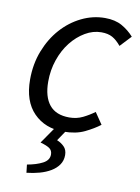

<svg xmlns="http://www.w3.org/2000/svg" viewBox="-82 -554 598 822"><g transform="rotate(10 217.5 -142.5)"><path d="M37 -183Q37 -251 59.5 -308.5Q82 -366 119.5 -408Q157 -450 206 -474Q255 -498 308 -498Q352 -498 382 -481Q412 -464 434 -439L389 -391Q370 -414 351 -424.5Q332 -435 303 -435Q267 -435 233 -415Q199 -395 172.5 -361.5Q146 -328 130.5 -283Q115 -238 115 -188Q115 -122 143.5 -87Q172 -52 230 -52Q262 -52 288.5 -65Q315 -78 338 -95L372 -45Q346 -25 308 -6.5Q270 12 216 12Q136 12 86.5 -38.5Q37 -89 37 -183ZM182 -3H234L196 53Q214 60 227.5 73.5Q241 87 241 110Q241 134 228.5 152Q216 170 195 182.5Q174 195 147 202.5Q120 210 91 213L87 178Q127 171 154 157Q181 143 181 118Q181 101 169 92Q157 83 128 75Z"/></g></svg>

Font: mr_Source Sans Pro
Style: Italic
Weight: 400
Italic angle: -11°
Designer: Paul D. Hunt
Foundry: Adobe Systems Incorporated
Version: Version 1.036;July 10, 2024;FontCreator 11.5.0.2430 64-bit